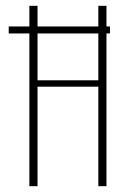

<svg xmlns="http://www.w3.org/2000/svg" viewBox="-20 -640 406 660"><path d="M10 -525V-549H81V-620H109V-549H318V-620H346V-549H358V-525H346V0H318V-342H109V0H81V-525ZM109 -364H318V-525H109Z"/></svg>

Font: Smooch Sans ExtraLight
Style: Regular
Weight: 200
Designer: Robert E. Leuschke
Foundry: Robert E. Leuschke
Version: Version 1.010; ttfautohint (v1.8.3)